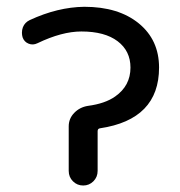

<svg xmlns="http://www.w3.org/2000/svg" viewBox="-20 -578 540 577"><path d="M458 -375Q458 -218.8 280.3 -192.4Q273.4 -191.4 273.4 -183.6V-64.5Q273.4 -45.9 260.7 -33.2Q248 -20.5 230 -20.5Q211.9 -20.5 199.2 -33.2Q186.5 -45.9 186.5 -64.5V-198.2Q186.5 -221.7 203.1 -238.8Q219.7 -255.9 244.1 -259.8Q295.9 -266.6 326.2 -288.1Q372.1 -320.3 372.1 -375Q372.1 -424.8 333.5 -454.1Q294.9 -483.4 224.6 -483.4Q166 -483.4 92.8 -448.2Q79.1 -441.4 65.9 -446.8Q52.7 -452.1 47.9 -465.8Q45.9 -472.7 45.9 -479.5Q45.9 -488.3 48.8 -496.1Q54.7 -510.7 69.3 -517.6Q153.3 -556.6 233.4 -557.6Q335.9 -557.6 397 -507.8Q458 -458 458 -375Z"/></svg>

Font: Rounded Mgen+ 1m regular
Style: Regular
Weight: 400
Designer: [Source Han Sans]
Ryoko NISHIZUKA  (kana & ideographs); Paul D. Hunt (Latin, Greek & Cyrillic); Wenlong ZHANG  (bopomofo
Version: Version 1.059.20150602